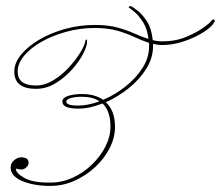

<svg xmlns="http://www.w3.org/2000/svg" viewBox="-20 -603 726 631"><path d="M405 -577Q401 -579 404.5 -581.5Q408 -584 412 -582Q416 -580 431.5 -568.5Q447 -557 462.5 -533.5Q478 -510 482 -471Q498 -467 513 -467Q557 -467 592.5 -482Q628 -497 650.5 -513.5Q673 -530 675 -535Q678 -539 681 -539Q681 -539 681 -539Q681 -539 681 -539Q676 -539 681.5 -539Q687 -539 685 -532Q678 -516 650 -498Q622 -480 585.5 -467.5Q549 -455 513 -455Q498 -455 483 -459V-451Q483 -413 461 -377.5Q439 -342 403.5 -313.5Q368 -285 328 -267Q358 -239 358 -186Q358 -151 340.5 -116.5Q323 -82 293 -54Q263 -26 225 -9Q187 8 146 8Q91 8 53 -8Q15 -24 15 -53Q15 -67 26.5 -76.5Q38 -86 49 -86Q74 -86 74 -68Q74 -60 66.5 -53Q59 -46 51 -46Q45 -46 38.5 -47.5Q32 -49 32 -49Q32 -34 60.5 -18Q89 -2 146 -3Q184 -3 219 -19Q254 -35 282 -62Q310 -89 326.5 -121.5Q343 -154 343 -187Q343 -238 317 -263Q274 -246 237 -246Q185 -246 185 -269Q185 -282 204.5 -288Q224 -294 249 -294Q292 -294 319 -275Q357 -291 391.5 -318Q426 -345 448 -379Q470 -413 470 -451Q470 -457 470 -462Q446 -470 421.5 -481.5Q397 -493 366 -502Q335 -511 291 -511Q243 -511 197.5 -498.5Q152 -486 116 -465.5Q80 -445 59 -419.5Q38 -394 38 -368Q38 -322 98 -322Q127 -322 155 -339Q183 -356 206 -381Q229 -406 244 -430.5Q259 -455 261 -470Q261 -473 265 -473Q266 -473 266 -471Q268 -456 255 -429.5Q242 -403 218 -376Q194 -349 163.5 -330Q133 -311 98 -311Q27 -311 27 -368Q27 -396 49 -423Q71 -450 108 -472Q145 -494 192.5 -507.5Q240 -521 291 -521Q335 -521 366 -512.5Q397 -504 421.5 -493Q446 -482 468 -475Q464 -508 450.5 -529.5Q437 -551 423.5 -562.5Q410 -574 405 -577ZM198 -269Q198 -256 236 -256Q269 -256 307 -270Q285 -285 249 -285Q229 -285 213.5 -281Q198 -277 198 -269Z"/></svg>

Font: Kapakana Light
Style: Regular
Weight: 300
Designer: Kyosuke Nagai
Version: Version 1.000